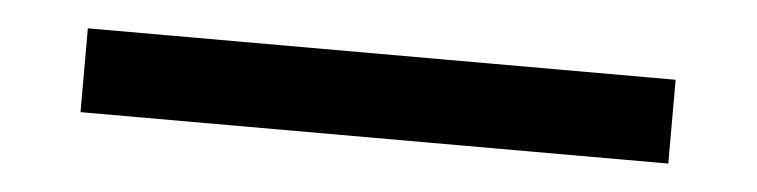

<svg xmlns="http://www.w3.org/2000/svg" viewBox="-24 18 702 178"><g transform="rotate(5 327.0 107.0)"><path d="M600 68H53V146H600Z"/></g></svg>

Font: Bluebird
Style: Regular
Weight: 400
Designer: Jasper
Foundry: Cannot Into Space Fonts
Version: Version 0.98